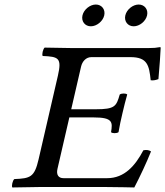

<svg xmlns="http://www.w3.org/2000/svg" viewBox="-20 -825 729 847"><path d="M532.8 -757C526.8 -731 543.7 -709 569.7 -709C595.7 -709 622.8 -731 628.8 -757C634.8 -783 617.8 -805 591.8 -805C565.8 -805 538.8 -783 532.8 -757ZM343.8 -757C337.8 -731 354.7 -709 380.7 -709C406.7 -709 433.8 -731 439.8 -757C445.8 -783 428.8 -805 402.8 -805C376.8 -805 349.8 -783 343.8 -757ZM402.2 -343H294.2L337.6 -531C342.9 -554 359.3 -573 383.3 -573H555.3C630.3 -573 638 -537 644.7 -471C656.3 -469 668 -472 678.9 -476C682.9 -515 688.9 -606 688.8 -614C689.2 -616 688.4 -617 685.4 -617C667.8 -614 659.5 -613 635.5 -613H295.5C295.5 -613 226.8 -614 177 -615C169.6 -609 163.8 -584 168.4 -578C237.7 -575 253.6 -570 235.4 -491L150.2 -122C131.9 -43 113.8 -38 43.1 -35C35.7 -29 29.9 -4 34.5 2C83.8 1 155 0 155 0H445C493 0 572.5 2 572.5 2C597.6 -46 627.2 -109 646.2 -157C637.6 -163 626.1 -165 612.4 -162C576.7 -94 529 -39 453 -39H260C238 -39 227.5 -54 233.5 -80L285.9 -307H393.9C478.9 -307 476.8 -285 469.9 -242C474.5 -236 495.5 -236 502.9 -242C508.3 -274 512.7 -293.2 520.3 -326C527.7 -358 533.6 -380.7 541.2 -408C536.6 -414 515.6 -414 508.2 -408C493.2 -356 487.2 -343 402.2 -343Z"/></svg>

Font: Linux Libertine Mono O
Style: Mono Oblique
Weight: 400
Italic angle: -13°
Designer: Philipp H. Poll
Foundry: Philipp H. Poll
Version: Version 5.1.7